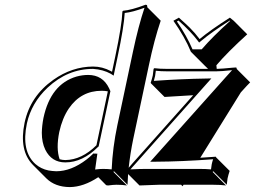

<svg xmlns="http://www.w3.org/2000/svg" viewBox="-20 -718 1069 805"><path d="M780.3 -501Q754.9 -563 707 -630.9L730 -644Q760.7 -616.7 775.4 -602.1Q799.3 -578.1 816.9 -554.2Q863.8 -593.3 943.8 -644L960 -630.9L1016.6 -574.2Q933.6 -499 887.2 -444.3L888.7 -429.2Q909.2 -429.7 954.1 -434.1Q966.8 -435.5 968.3 -435.1Q970.7 -434.6 971.7 -434.1Q972.7 -431.6 972.2 -429.2L1028.8 -372.6Q1019 -363.3 989.7 -330.6L819.8 -56.6L884.8 -61L886.2 -58.1L942.9 -1.5Q937.5 14.6 934.1 29.8Q933.6 32.2 930.7 56.6L874 0L871.6 2.9L927.7 59.6Q905.3 56.6 872.6 56.6H749.5L745.6 63L739.3 56.6H646.5L564.9 59.6L517.1 11.7Q515.1 37.1 514.6 56.6L458 0L455.6 2.9L512.2 59.6Q493.2 56.6 468.3 56.6Q456.1 56.6 433.1 59.6Q426.8 59.1 424.8 58.1L392.1 24.9Q330.1 65.9 272.5 66.4Q210.9 65.9 174.3 29.8L117.7 -26.9Q59.1 -86.9 83 -203.1Q106.4 -314.5 203.6 -383.3Q281.7 -438.5 370.1 -439Q409.2 -439 444.8 -419.9Q447.8 -418 449.7 -417L463.4 -481.9Q491.2 -613.3 493.2 -669.9L496.1 -672.9Q531.2 -675.8 590.3 -698.2Q594.2 -697.8 596.2 -696.3Q598.1 -692.9 597.2 -688L653.8 -631.3Q626.5 -550.8 604 -443.4L538.6 -135.3Q526.4 -76.7 519.5 -14.6Q521.5 -17.1 534.7 -32.2L790 -318.8Q790 -318.8 669.9 -311.5L613.3 -368.2L611.8 -371.1Q617.2 -386.7 620.6 -401.9Q621.1 -405.3 624 -429.2L627 -432.1Q649.4 -429.2 682.1 -429.2H852.5L836.9 -444.3ZM230 -50.3Q242.2 -46.9 253.9 -46.9Q322.8 -47.9 384.3 -108.9L432.1 -335Q419.9 -337.4 406.2 -337.4Q319.3 -337.4 268.6 -263.2Q241.2 -222.7 228.5 -164.6Q214.4 -95.2 230 -50.3ZM376.5 -62V-64H374.5ZM632.3 -40H609.9L925.8 -393.6Q945.3 -415.5 953.1 -423.8Q906.7 -418.9 886.2 -418.9H682.1Q654.3 -418.9 633.3 -421.4Q631.3 -405.3 630.4 -399.9Q628.4 -390.6 625 -378.9Q742.2 -387.2 843.3 -388.7L866.2 -389.2L542.5 -25.4Q540.5 -22.9 536.6 -19Q530.3 -11.7 526.9 -7.8Q568.8 -9.8 589.8 -9.8H815.9Q843.8 -9.8 864.7 -7.8Q866.7 -24.4 867.7 -29.3Q869.6 -38.6 873.5 -50.3Q740.7 -40.5 632.3 -40ZM787.1 -511.2H825.7Q870.6 -563.5 944.8 -630.4L943.4 -631.8Q868.2 -584 823.2 -546.4L814.9 -539.6L808.6 -547.9Q781.2 -584.5 728.5 -631.8L721.7 -627.9Q763.7 -566.4 787.1 -511.2ZM367.7 -70.8 370.6 -74.2 388.2 -73.7 378.9 -7.3Q398.9 -9.8 411.6 -9.8Q430.7 -9.8 448.2 -7.8Q452.1 -98.6 472.2 -193.8L537.6 -502Q560.1 -608.4 585.9 -685.5Q535.6 -667 502.9 -663.6Q499.5 -604.5 473.1 -480L456.5 -400.9L444.3 -408.7Q412.6 -426.3 370.1 -429.2Q263.7 -429.2 179.7 -350.6Q111.8 -286.6 92.8 -200.7Q68.4 -84.5 128.4 -30.3Q151.9 -9.8 183.1 -3.4Q199.2 -0.5 215.8 0Q278.3 0 342.3 -48.8Q356.4 -59.6 367.7 -70.8ZM393.6 -104 391.1 -102.1Q326.2 -37.1 253.9 -37.1Q196.3 -37.1 169.9 -90.3Q155.3 -120.6 155.3 -161.1Q155.8 -190.4 162.1 -223.1Q192.4 -365.2 300.8 -397Q325.7 -403.8 349.6 -403.8Q410.6 -403.8 437.5 -347.7Q439.9 -342.8 441.4 -338.9L442.9 -335.9Z"/></svg>

Font: Linux Biolinum Shadow O
Style: Italic
Weight: 400
Italic angle: -12°
Designer: Philipp H. Poll
Foundry: Philipp H. Poll
Version: Version 0.6.2